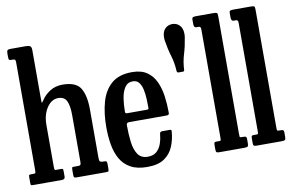

<svg xmlns="http://www.w3.org/2000/svg" viewBox="-81 -927 1653 1085"><g transform="rotate(-10 746.0 -384.0)"><path d="M39 -718H29.5Q18.5 -718 16.5 -722.8Q14.5 -727.5 14.5 -742V-756Q14.5 -771 18.8 -775.5Q23 -780 36 -780H125.5Q140.5 -780 148.5 -775Q156.5 -770 156.5 -751V-477Q156.5 -452.5 157.5 -449.8Q158.5 -447 169 -462.5Q186 -489.5 217.2 -509.8Q248.5 -530 290 -530Q367.5 -530 393.2 -487.5Q419 -445 419 -364.5V-85Q419 -70 423.8 -66Q428.5 -62 440.5 -62H448.5Q458 -62 460.8 -58.5Q463.5 -55 463.5 -44.5V-21.5Q463.5 -5 461.2 -2.5Q459 0 442.5 0H278.5Q267.5 0 264.5 -3Q261.5 -6 261.5 -17.5V-41Q261.5 -49.5 262.2 -55.8Q263 -62 270 -62H300Q306.5 -62 310.5 -65.5Q314.5 -69 314.5 -83V-351Q314.5 -404.5 301.5 -432Q288.5 -459.5 253.5 -459.5Q214.5 -459.5 188 -419.8Q161.5 -380 161.5 -321.5V-79.5Q161.5 -62 167.5 -62H201Q209.5 -62 210.8 -58.5Q212 -55 212 -41.5V-16Q212 0 193.5 0H30.5Q18 0 16.2 -2.5Q14.5 -5 14.5 -17.5V-45.5Q14.5 -57.5 16.8 -59.8Q19 -62 30.5 -62H39.5Q48 -62 51.2 -63.5Q54.5 -65 54.5 -78.5V-698Q54.5 -711 51.5 -714.5Q48.5 -718 39 -718Z M492.5 -250Q492.5 -330 510.5 -393.8Q528.5 -457.5 571.2 -494.5Q614 -531.5 689 -531.5Q742 -531.5 774.8 -508.8Q807.5 -486 824.8 -448Q842 -410 848.2 -364Q854.5 -318 854.5 -271Q854.5 -261 851 -258.5Q847.5 -256 836.5 -256H625Q609 -256 609 -241.5Q609 -189 614.5 -144.2Q620 -99.5 638.5 -72.2Q657 -45 695.5 -45Q727.5 -45 746.2 -62Q765 -79 774 -105.5Q783 -132 785.5 -161Q786.5 -173 799.5 -173H842Q850 -173 851.5 -170.5Q853 -168 852.5 -162Q849 -116 832.5 -76.5Q816 -37 780.5 -12.8Q745 11.5 682.5 11.5Q624 11.5 586.8 -9.5Q549.5 -30.5 529 -66.8Q508.5 -103 500.5 -150.2Q492.5 -197.5 492.5 -250ZM625 -307.5H731.5Q741.5 -307.5 743.8 -309Q746 -310.5 746 -316.5Q746 -340.5 744.8 -368.8Q743.5 -397 738 -422.2Q732.5 -447.5 720 -463.5Q707.5 -479.5 685 -479.5Q654.5 -479.5 638.8 -455.5Q623 -431.5 617.2 -395Q611.5 -358.5 611.5 -321Q611 -313 613.2 -310.2Q615.5 -307.5 625 -307.5Z M1018 -675.5Q1010 -623 997 -580.8Q984 -538.5 982 -493.5Q982 -487 979.5 -485.5Q977 -484 970 -484H950Q943 -484 941 -487Q939 -490 938.5 -496.5Q936.5 -540.5 923.8 -582.2Q911 -624 903 -675.5Q902.5 -681 902.2 -685Q902 -689 902 -693.5Q902 -724.5 918.5 -742Q935 -759.5 960.5 -759.5Q986 -759.5 1002.5 -742Q1019 -724.5 1019 -693.5Q1019 -689 1018.8 -685Q1018.5 -681 1018 -675.5Z M1106 -718H1091Q1077.5 -718 1077.5 -740.5V-762.5Q1077.5 -775 1083.2 -777.5Q1089 -780 1100 -780H1200.5Q1215 -780 1219.8 -777.2Q1224.5 -774.5 1224.5 -760V-84.5Q1224.5 -71 1225.2 -66.5Q1226 -62 1236.5 -62H1250.5Q1264.5 -62 1264.5 -48.5V-21Q1264.5 -6 1259.2 -3Q1254 0 1240 0H1097Q1086 0 1081.8 -3Q1077.5 -6 1077.5 -18V-44.5Q1077.5 -54 1079.5 -58Q1081.5 -62 1091 -62H1110.5Q1114.5 -62 1116 -64.8Q1117.5 -67.5 1117.5 -81V-699.5Q1117.5 -711.5 1114.2 -714.8Q1111 -718 1106 -718Z M1320 -718H1305Q1291.5 -718 1291.5 -740.5V-762.5Q1291.5 -775 1297.2 -777.5Q1303 -780 1314 -780H1414.5Q1429 -780 1433.8 -777.2Q1438.5 -774.5 1438.5 -760V-84.5Q1438.5 -71 1439.2 -66.5Q1440 -62 1450.5 -62H1464.5Q1478.5 -62 1478.5 -48.5V-21Q1478.5 -6 1473.2 -3Q1468 0 1454 0H1311Q1300 0 1295.8 -3Q1291.5 -6 1291.5 -18V-44.5Q1291.5 -54 1293.5 -58Q1295.5 -62 1305 -62H1324.5Q1328.5 -62 1330 -64.8Q1331.5 -67.5 1331.5 -81V-699.5Q1331.5 -711.5 1328.2 -714.8Q1325 -718 1320 -718Z"/></g></svg>

Font: Besley* Condensed Medium
Style: Regular
Weight: 500
Width: 3
Designer: Owen Earl
Foundry: indestructible type*
Version: Version 3.000; ttfautohint (v1.8.3)